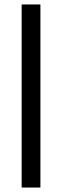

<svg xmlns="http://www.w3.org/2000/svg" viewBox="-20 -740 277 860"><path d="M77 100V-720H161V100Z"/></svg>

Font: DM Sans 10pt
Style: Regular
Weight: 400
Version: Version 4.004;gftools[0.9.30]